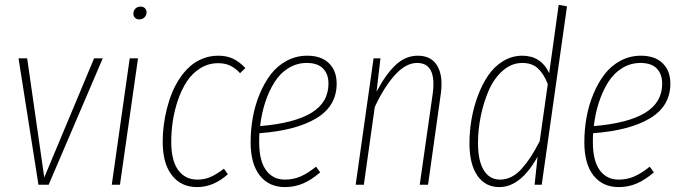

<svg xmlns="http://www.w3.org/2000/svg" viewBox="-20 -760 2801 790"><path d="M402.8 -520 180.2 0H138.2L56.2 -520H91.8L162.1 -29.8L367.2 -520Z M552.7 -680.2Q542 -680.2 535.4 -686.8Q528.8 -693.4 528.8 -703.1Q528.8 -716.3 537.1 -724.6Q545.4 -732.9 558.6 -732.9Q569.3 -732.9 576.2 -726.3Q583 -719.7 583 -710Q583 -697.3 574.7 -688.7Q566.4 -680.2 552.7 -680.2ZM547.9 -520 473.6 0H439.9L513.7 -520Z M989.7 -480 967.8 -459Q948.7 -479.5 927.7 -489.7Q906.7 -500 877.4 -500Q837.4 -500 804.2 -479.2Q771 -458.5 749.3 -425.5Q727.5 -392.6 712.6 -349.4Q697.8 -306.2 691.2 -262.7Q684.6 -219.2 684.6 -176.8Q684.6 -99.6 713.1 -60.3Q741.7 -21 792.5 -21Q822.3 -21 847.7 -32.5Q873 -43.9 901.4 -65.9L917.5 -43Q858.4 9.8 791.5 9.8Q725.1 9.8 687.3 -38.8Q649.4 -87.4 649.4 -176.8Q649.4 -209.5 653.6 -243.4Q657.7 -277.3 666.5 -312.3Q675.3 -347.2 688.2 -378.9Q701.2 -410.6 720 -438.5Q738.8 -466.3 761.7 -486.8Q784.7 -507.3 814.5 -519Q844.2 -530.8 878.4 -530.8Q912.6 -530.8 938.7 -518.6Q964.8 -506.3 989.7 -480Z M1365.2 -416Q1365.2 -323.7 1281.7 -273.4Q1198.2 -223.1 1047.4 -211.9Q1046.4 -199.7 1046.4 -175.8Q1046.4 -98.1 1074.7 -59.6Q1103 -21 1152.3 -21Q1187.5 -21 1217.3 -34.2Q1247.1 -47.4 1280.3 -74.2L1297.4 -50.8Q1261.7 -20 1227.1 -5.1Q1192.4 9.8 1152.3 9.8Q1086.4 9.8 1048.8 -38.1Q1011.2 -85.9 1011.2 -174.8Q1011.2 -226.6 1020.3 -276.9Q1029.3 -327.1 1048.3 -373Q1067.4 -418.9 1094.2 -454.1Q1121.1 -489.3 1159.9 -510Q1198.7 -530.8 1244.1 -530.8Q1301.8 -530.8 1333.5 -499.8Q1365.2 -468.8 1365.2 -416ZM1242.2 -501Q1200.7 -501 1166 -479.2Q1131.3 -457.5 1108.4 -420.2Q1085.4 -382.8 1070.8 -337.6Q1056.2 -292.5 1050.3 -241.2Q1190.9 -252.9 1261.2 -295.7Q1331.5 -338.4 1331.5 -416Q1331.5 -455.1 1309.3 -478Q1287.1 -501 1242.2 -501Z M1699.2 -530.8Q1754.4 -530.8 1779.1 -489.5Q1803.7 -448.2 1793.9 -375L1741.2 0H1707L1760.3 -373Q1777.8 -501 1696.3 -501Q1649.9 -501 1605.2 -451.7Q1560.5 -402.3 1522 -319.8L1477.1 0H1443.4L1517.1 -520H1545.4L1529.3 -382.8Q1566.9 -454.1 1607.7 -492.4Q1648.4 -530.8 1699.2 -530.8Z M2278.8 -740.2 2313 -733.9 2209 0H2179.7L2191.9 -115.2Q2122.1 9.8 2034.7 9.8Q1976.6 9.8 1944.1 -37.6Q1911.6 -85 1911.6 -169.9Q1911.6 -218.3 1919.9 -267.8Q1928.2 -317.4 1945.8 -364.7Q1963.4 -412.1 1988.3 -449Q2013.2 -485.8 2049.8 -508.3Q2086.4 -530.8 2128.9 -530.8Q2206.1 -530.8 2239.7 -459ZM2128.9 -501Q2085.4 -501 2049.6 -470Q2013.7 -439 1991.9 -389.9Q1970.2 -340.8 1958.5 -283.9Q1946.8 -227.1 1946.8 -170.9Q1946.8 -98.6 1970.5 -59.8Q1994.1 -21 2037.6 -21Q2062 -21 2084.7 -32.5Q2107.4 -43.9 2127.4 -66.7Q2147.5 -89.4 2164.6 -115.7Q2181.6 -142.1 2200.7 -179.2L2233.9 -414.1Q2218.3 -454.6 2194.1 -477.8Q2169.9 -501 2128.9 -501Z M2738.3 -416Q2738.3 -323.7 2654.8 -273.4Q2571.3 -223.1 2420.4 -211.9Q2419.4 -199.7 2419.4 -175.8Q2419.4 -98.1 2447.8 -59.6Q2476.1 -21 2525.4 -21Q2560.5 -21 2590.3 -34.2Q2620.1 -47.4 2653.3 -74.2L2670.4 -50.8Q2634.8 -20 2600.1 -5.1Q2565.4 9.8 2525.4 9.8Q2459.5 9.8 2421.9 -38.1Q2384.3 -85.9 2384.3 -174.8Q2384.3 -226.6 2393.3 -276.9Q2402.3 -327.1 2421.4 -373Q2440.4 -418.9 2467.3 -454.1Q2494.1 -489.3 2533 -510Q2571.8 -530.8 2617.2 -530.8Q2674.8 -530.8 2706.5 -499.8Q2738.3 -468.8 2738.3 -416ZM2615.2 -501Q2573.7 -501 2539.1 -479.2Q2504.4 -457.5 2481.4 -420.2Q2458.5 -382.8 2443.8 -337.6Q2429.2 -292.5 2423.3 -241.2Q2564 -252.9 2634.3 -295.7Q2704.6 -338.4 2704.6 -416Q2704.6 -455.1 2682.4 -478Q2660.2 -501 2615.2 -501Z"/></svg>

Font: Fira Sans Compressed UltraLight
Style: Italic
Weight: 200
Width: 3
Italic angle: -8°
Designer: Carrois Corporate & Edenspiekermann AG
Foundry: Carrois Corporate GbR & Edenspiekermann AG
Version: Version 4.203;PS 004.203;hotconv 1.0.88;makeotf.lib2.5.64775